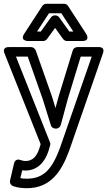

<svg xmlns="http://www.w3.org/2000/svg" viewBox="-35 -764 564 1011"><path d="M82 133C90 134 92 134 98 134C164 134 202 87 220 32L229 1C231 -4 230 -10 228 -15L49 -466H111L190 -242C204 -198 218 -151 233 -104C236 -93 247 -87 257 -87H261C273 -87 283 -97 285 -106C297 -151 310 -200 322 -243L390 -466H448L281 14C241 122 198 177 106 177C92 177 80 176 72 174ZM71 78C51 71 41 86 39 96L18 186C15 198 22 212 34 216C54 223 77 227 106 227C228 227 287 144 329 30L507 -483C520 -520 483 -516 483 -516H372C362 -516 351 -509 348 -498L274 -257C268 -236 263 -217 257 -195C251 -215 245 -237 238 -258L153 -499C150 -507 140 -516 129 -516H12C-28 -516 -11 -482 -11 -482L179 -5L172 18C158 61 136 84 98 84C91 84 79 81 71 78ZM160 -598 223 -694H288L351 -598H330L277 -672C272 -679 264 -683 257 -683H253C245 -683 237 -678 233 -672L180 -598ZM93 -587C67 -547 114 -548 114 -548H193C200 -548 208 -552 213 -559L255 -617L297 -559C301 -553 309 -548 317 -548H397C445 -548 418 -587 418 -587L323 -733C319 -740 311 -744 302 -744H209C201 -744 193 -740 188 -733Z"/></svg>

Font: Falling Sky
Style: Ou
Weight: 400
Designer: Paul D. Hunt
Foundry: Adobe Systems Incorporated
Version: Version 1.02